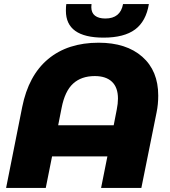

<svg xmlns="http://www.w3.org/2000/svg" viewBox="-20 -924 834 944"><path d="M758 -454Q758 -411 750 -372L675 0H477L508 -155H236L205 0H10L89 -397Q120 -553 216.5 -633.5Q313 -714 465 -714Q601 -714 679.5 -645Q758 -576 758 -454ZM539 -308 554 -385Q560 -415 560 -439Q560 -494 530.5 -522Q501 -550 446 -550Q380 -550 339.5 -513Q299 -476 283 -394L266 -308ZM304 -871Q304 -893 306 -904H430Q429 -899 429 -889Q429 -861 447 -847Q465 -833 498 -833Q572 -833 585 -904H712Q698 -819 644 -779Q590 -739 489 -739Q304 -739 304 -871Z"/></svg>

Font: Montserrat Alternates ExtraBold
Style: Italic
Weight: 800
Italic angle: -11.3°
Designer: Julieta Ulanovsky
Foundry: Julieta Ulanovsky
Version: Version 7.200